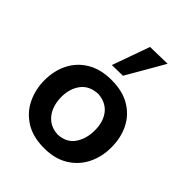

<svg xmlns="http://www.w3.org/2000/svg" viewBox="-224 -912 1047 1047"><g transform="rotate(45 299.0 -389.0)"><path d="M301 12.5Q213 12.5 155 -24.5Q97 -61.5 68.5 -121.5Q40 -181.5 40 -251Q40 -325.5 70 -384.2Q100 -443 157.8 -477Q215.5 -511 298.5 -511Q383.5 -511 441.2 -476.5Q499 -442 528.2 -383.2Q557.5 -324.5 557.5 -251Q557.5 -176 527.2 -116.5Q497 -57 439.5 -22.2Q382 12.5 301 12.5ZM300.5 -92.5Q365.5 -95.5 396.8 -141.5Q428 -187.5 428 -251Q428 -319.5 395 -360.5Q362 -401.5 300.5 -406Q235.5 -403 202.5 -359.8Q169.5 -316.5 169.5 -251Q169.5 -209.5 184 -174Q198.5 -138.5 227.8 -116.5Q257 -94.5 300.5 -92.5ZM241.5 -569.5Q261 -623.5 280.2 -677.8Q299.5 -732 319 -786.5L451.5 -789.5Q434 -758.5 412 -720.5Q390 -682.5 367.5 -643.5Q345 -604.5 325.5 -571Z"/></g></svg>

Font: Commissioner Loud SemiBold
Style: Regular
Weight: 600
Designer: Kostas Bartsokas
Foundry: Kostas Bartsokas
Version: Version 1.000; ttfautohint (v1.8.3)